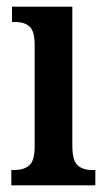

<svg xmlns="http://www.w3.org/2000/svg" viewBox="-20 -556 319 576"><path d="M14 0V-46H24Q51 -46 67.5 -59.5Q84 -73 84 -117V-421Q84 -463 68.5 -476.5Q53 -490 27 -490H16V-536H197V-119Q197 -74 213 -60Q229 -46 256 -46H266V0Z"/></svg>

Font: Noto Serif Georgian ExtraCondensed SemiBold
Style: Regular
Weight: 600
Width: 2
Designer: Monotype Design Team, Akaki Razmadze
Foundry: Google LLC
Version: Version 2.003; ttfautohint (v1.8.4.7-5d5b)